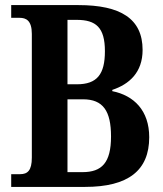

<svg xmlns="http://www.w3.org/2000/svg" viewBox="-20 -734 640 754"><path d="M24 0H314C483 0 566 -64 566 -195C566 -300 506 -359 421 -376V-381C487 -403 540 -449 540 -538C540 -661 453 -714 288 -714H24V-664H57C82 -664 105 -654 105 -601V-115C105 -64 88 -50 59 -50H24ZM282 -403H245V-656H281C357 -656 392 -626 392 -533C392 -442 361 -403 282 -403ZM304 -58H245V-344H306C385 -344 416 -298 416 -198C416 -95 380 -58 304 -58Z"/></svg>

Font: Noto Serif Thai Condensed
Style: Bold
Weight: 700
Width: 3
Designer: Monotype Design Team
Foundry: Monotype Imaging Inc.
Version: Version 2.002